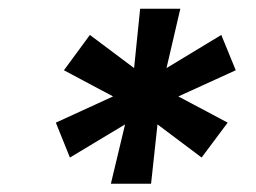

<svg xmlns="http://www.w3.org/2000/svg" viewBox="-20 -748 599 449"><path d="M239.3 -318.4 272.5 -457.1 143.5 -379.6 110.6 -461.2 244.4 -522.5 129.5 -583.7 190.2 -666.3 293.6 -588.8 307.7 -727.5H401.7L369.4 -588.8L497.5 -666.3L531.3 -583.7L397.1 -522.5L512.4 -461.2L451.5 -379.6L348.3 -457.1L333.3 -318.4Z"/></svg>

Font: Inter Variable
Style: Italic
Weight: 400
Italic angle: -9.39999°
Designer: Rasmus Andersson
Foundry: rsms
Version: Version 4.001;git-9221beed3